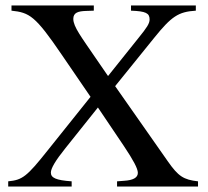

<svg xmlns="http://www.w3.org/2000/svg" viewBox="-20 -682 762 702"><path d="M704 0V-19C651 -25 632 -37 593 -93L401 -367L544 -544C607 -622 632 -639 696 -643V-662H459V-643C513 -641 527 -634 527 -611C527 -596 517 -581 487 -544L375 -404L331 -468C278 -546 248 -584 248 -613C248 -636 266 -641 294 -642L323 -643V-662H22V-643C88 -636 109 -624 205 -483L311 -328L155 -133C78 -36 62 -24 10 -19V0H242V-19C184 -23 166 -32 166 -51C166 -66 182 -94 219 -140L338 -289L433 -148C467 -97 484 -66 484 -50C484 -32 466 -23 434 -21L408 -19V0Z"/></svg>

Font: XITS Math
Style: Regular
Weight: 400
Designer: MicroPress Inc., with final additions and corrections provided by Coen Hoffman, Elsevier (retired)
Version: Version 1.302